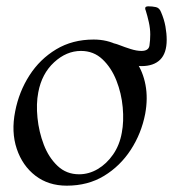

<svg xmlns="http://www.w3.org/2000/svg" viewBox="-20 -576 547 607"><path d="M191 11Q133 11 92 -20.5Q51 -52 33 -105.5Q15 -159 28 -224Q40 -286 73 -337.5Q106 -389 157.5 -420Q209 -451 276 -451Q319 -451 353 -433Q387 -415 409.5 -382.5Q432 -350 440 -307.5Q448 -265 439 -216Q427 -154 393.5 -102.5Q360 -51 309 -20Q258 11 191 11ZM230 -25Q261 -25 289 -41.5Q317 -58 337.5 -87.5Q358 -117 365 -156Q372 -192 368 -236.5Q364 -281 348 -321.5Q332 -362 304 -388.5Q276 -415 236 -415Q190 -415 151 -379Q112 -343 101 -284Q94 -248 98.5 -203.5Q103 -159 118.5 -118.5Q134 -78 162 -51.5Q190 -25 230 -25ZM266 -440Q276 -440 296 -440Q316 -440 331 -440Q341 -440 357.5 -433.5Q374 -427 393 -421Q412 -415 427 -415Q450 -415 452.5 -432Q455 -449 455 -467Q455 -486 450.5 -506Q446 -526 441 -542Q439 -546 439 -550Q439 -556 449 -556Q462 -556 473 -553.5Q484 -551 489 -538Q499 -515 503 -492.5Q507 -470 507 -450Q507 -408 486.5 -387.5Q466 -367 427 -367Q404 -367 375 -379Q346 -391 317.5 -408.5Q289 -426 266 -440Z"/></svg>

Font: Young Serif Light
Style: Italic
Weight: 300
Italic angle: -10.979°
Designer: Bastien Sozeau
Foundry: NBR — Bastien Sozeau
Version: Version 5.001